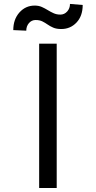

<svg xmlns="http://www.w3.org/2000/svg" viewBox="-20 -947 483 967"><path d="M265.6 -727.1V0H177.2V-727.1ZM112.3 -792.5 46.9 -795.4Q46.9 -849.6 77.9 -884.3Q108.9 -918.9 154.8 -918.9Q174.8 -918.9 190.7 -911.9Q206.5 -904.8 220.7 -896Q234.9 -887.2 250 -880.4Q265.1 -873.5 284.2 -873.5Q304.2 -873.5 318.4 -889.2Q332.5 -904.8 332.5 -927.2L396.5 -921.9Q396.5 -866.7 365.5 -833.7Q334.5 -800.8 288.6 -800.8Q264.2 -800.8 248 -807.9Q231.9 -814.9 219.5 -823.7Q207 -832.5 193.1 -839.4Q179.2 -846.2 159.2 -846.2Q139.2 -846.2 125.7 -830.6Q112.3 -814.9 112.3 -792.5Z"/></svg>

Font: Sahel VF Regular
Style: Regular
Weight: 400
Foundry: Saber Rastikerdar (saber.rastikerdar@gmail.com)
Version: Version 3.4.0